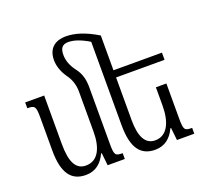

<svg xmlns="http://www.w3.org/2000/svg" viewBox="-131 -919 1153 1083"><g transform="rotate(-20 445.5 -377.0)"><path d="M259 -660C259 -626 272 -586 298 -550C321 -519 331 -481 331 -447V-205C331 -108 299 -40 226 -40C165 -40 139 -95 139 -201V-492H25V-457C69 -457 76 -451 76 -384V-185C76 -47 122 10 208 10C268 10 305 -24 329 -75H333L341 0H444V-35C400 -35 394 -40 394 -111V-449C394 -494 385 -532 358 -567C328 -606 319 -641 319 -670C319 -708 332 -729 369 -729C403 -729 442 -716 492 -686V-185C492 -47 538 10 624 10C684 10 721 -24 745 -75H749L757 0H861V-35C816 -35 810 -40 810 -111V-320H747V-210C747 -113 715 -40 642 -40C582 -40 555 -95 555 -193V-449H846V-492H555V-701C479 -747 419 -764 366 -764C308 -764 259 -735 259 -660Z"/></g></svg>

Font: Noto Serif Armenian ExtraCondensed
Style: Regular
Weight: 400
Width: 2
Designer: Monotype Design Team
Foundry: Monotype Imaging Inc.
Version: Version 2.008